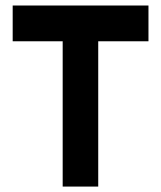

<svg xmlns="http://www.w3.org/2000/svg" viewBox="-20 -687 593 707"><path d="M341.7 -535V0H210.8V-535H26.7V-666.7H526.7V-535Z"/></svg>

Font: 0xA000-Squareish
Style: Squareish-Bold
Weight: 700
Version: Version 0.1